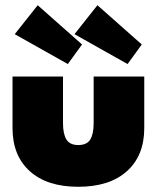

<svg xmlns="http://www.w3.org/2000/svg" viewBox="-20 -704 613 736"><path d="M469 -458.5 265.5 -573 353.5 -684 523.5 -533.5ZM240 -458.5 36.5 -573 124.5 -684 294.5 -533.5ZM221.5 -232Q221.5 -191 234.5 -169.5Q247.5 -148 280 -148Q313 -148 326 -169.2Q339 -190.5 339 -232V-410.5H533V-213Q533 -107.5 466.5 -47.8Q400 12 280 12Q160.5 12 94.2 -47.8Q28 -107.5 28 -213V-410.5H221.5Z"/></svg>

Font: League Spartan Black
Style: Regular
Weight: 900
Foundry: The League of Moveable Type
Version: Version 2.002